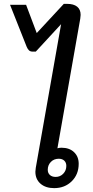

<svg xmlns="http://www.w3.org/2000/svg" viewBox="-20 -964 480 993"><path d="M397 -887Q397 -881 395 -867L277 -197Q286 -200 298 -200Q339 -200 363 -177Q387 -154 387 -117Q387 -62 351 -26.5Q315 9 260 9Q216 9 189.5 -14Q163 -37 163 -76Q163 -82 165 -96L296 -839L165 -697H149Q137 -697 130 -703.5Q123 -710 118 -722L32 -939H115L170 -793L310 -944H327Q361 -944 379 -929.5Q397 -915 397 -887ZM284 -143Q259 -143 243 -126.5Q227 -110 227 -86Q227 -69 238 -59Q249 -49 268 -49Q291 -49 307 -65.5Q323 -82 323 -106Q323 -123 312.5 -133Q302 -143 284 -143Z"/></svg>

Font: Bai Jamjuree Medium
Style: Italic
Weight: 500
Italic angle: -10°
Version: Version 1.000; ttfautohint (v1.6)